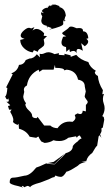

<svg xmlns="http://www.w3.org/2000/svg" viewBox="-20 -667 484 843"><path d="M232.5 -104.1Q252.9 -133.1 285.1 -133.1L298.6 -132.2Q311.5 -141 311.5 -151.1L308.2 -162.1L320.1 -169.1L331.3 -166Q342.6 -166 343.2 -181L357.1 -177.9V-206Q365.2 -213.9 365.2 -220.1Q365.2 -222.3 358.5 -231.1Q351.7 -239.8 351.7 -244.2L356.6 -265.3L352.3 -287.3Q352.3 -312.4 322.7 -317.2Q314.2 -357.2 272.8 -361.1L262.1 -358.1Q262.1 -369.1 222.8 -369.1L221.2 -382.2L215.3 -361.1H167L152.5 -351.5L149.8 -361.1Q105.2 -339.6 98.2 -291.7Q84.8 -285.1 84.8 -272.8L86.4 -263.6L82.1 -243.8Q82.1 -229.7 94.5 -213.5L91.3 -209.5Q91.3 -196.3 106 -182.9Q120.8 -169.5 120.8 -160.7Q120.8 -148 140.7 -148L145 -153.7L174 -115.9H200.8Q212.1 -104.9 232.5 -104.1ZM81.6 156.5 61.2 150.4Q22.5 142.5 22.5 133.3Q22.5 113 37.3 113Q52 113 87.5 104.3Q111.1 104.3 139.1 68.7Q155.7 63.4 183.1 50.2Q187.4 53.3 219.6 54.6Q263.7 13.7 268.5 5.4Q299.7 -2.5 299.7 -25.8Q307.7 -37.3 320.6 -45.6Q330.3 -57.5 338.3 -59.2L330.3 -72Q322.7 -72 317.4 -62.3L313.6 -68.5L280.3 -62.3Q263.1 -47.8 240.6 -47.8Q223.9 -47.8 214.8 -51.3Q197.6 -40.3 175.6 -39.5L161.1 -46Q150.9 -59.7 149.8 -67.1Q144.4 -67.1 139.1 -61.9L110.1 -66.7Q96.1 -93.1 63.3 -101.9L61.7 -123.8L57.4 -118.6Q42.4 -123.8 37 -131.7L38.6 -140.1Q38.6 -152.4 24.7 -176.1L31.1 -185.8L19.8 -185.4L15 -201.6Q24.7 -203.4 24.7 -205.6L8 -220.5L12.8 -220.1Q18.7 -220.1 18.7 -225.8L16.1 -235.5Q14.5 -230.2 11.8 -230.2Q8 -230.2 2.6 -242.9Q10.2 -248.6 12.3 -280.3L6.9 -283.4L35.9 -340.5L29.5 -344.9Q56.9 -354.5 63.3 -382.2Q84.8 -382.7 92.9 -403.3L109 -409.9Q128.3 -409.9 141.7 -428.8L155.7 -415.2L153.6 -431L161.6 -429.7Q168.6 -429.7 176.4 -433.7Q184.2 -437.6 192.8 -437.6Q204 -437.6 219.6 -429.3L239 -433.7L237.9 -426.2L263.7 -424.4L262.6 -431L290 -424L290.5 -417.4L314.7 -426.2Q332.4 -404.6 367.9 -394.5Q374.8 -371.2 401.2 -355.9L396.3 -350.6Q396.3 -340 409.8 -333.5Q411.9 -302.3 431.8 -271.1L429.1 -253L436.6 -254.8Q431.8 -242.9 431.8 -232.4Q431.8 -222.3 435.5 -212.2Q439.3 -202.1 439.3 -191.9Q439.3 -174.8 429.1 -157.2L435.5 -153.3L437.7 -141.4L431.2 -106.3Q427.5 -106.3 425.3 -102.7L425.9 -93.5Q425.9 -87.4 419.4 -77.2L425.3 -61.9L416.7 -73.3L413 -68L406.5 -27.1Q401.2 -24.5 385 4.5Q363.6 19.4 359.3 39.2L337.2 42.3L360.9 43.2Q330.8 48.9 322.2 60.3Q281.9 86.7 271.7 86.7Q258.3 109.5 247.6 109.5Q233.6 109.1 223.9 103.4L218.5 110.8Q211 110.8 194.4 120.1L156.8 134.6Q114.4 145.6 112.7 155.2L106.8 150.4Q103.1 150.4 100.4 149.1L85.9 155.2L81.1 149.1L74.6 150.4ZM219.6 52.8 187.9 49.3 215.9 43.6 264.7 8ZM123.5 -437Q101.6 -439.9 85.2 -455.6Q68.8 -471.2 68.8 -491.7L87.9 -496.6Q70.8 -500.5 70.8 -510.3Q70.8 -521 84.5 -533Q98.1 -544.9 106.9 -544.9Q112.3 -544.9 116.7 -542L131.3 -547.9L122.6 -532.7Q131.3 -540 140.6 -540Q156.2 -540 173.8 -521L171.9 -509.8L186.5 -508.8L171.9 -494.1L174.8 -477.1Q174.8 -468.8 170.7 -464.6Q166.5 -460.4 161.4 -457Q156.2 -453.6 151.6 -450Q147 -446.3 146 -439.5L128.9 -446.8ZM316.9 -433.1Q311.5 -443.4 302.2 -443.4Q294.9 -443.4 287.1 -438.5L284.2 -451.2L271 -439.5L270 -460.4Q250 -463.4 250 -480.5Q250 -488.8 256.8 -505.4L271 -507.8Q252.9 -515.6 252.9 -521.5Q252.9 -522.9 256.8 -525.9Q279.3 -541 282.2 -545.7Q285.2 -550.3 292.5 -550.3Q300.8 -550.3 316.4 -543L327.1 -543.9Q344.2 -543.9 344.2 -533.2L345.2 -529.3Q365.2 -529.3 367.7 -499L358.9 -496.6Q367.2 -490.7 367.2 -483.9Q367.2 -474.6 352.1 -463.9L336.4 -477.5L343.8 -444.3Q331.5 -452.1 324.2 -452.1Q315.9 -452.1 315.9 -440.9ZM185.2 -553.9Q161.3 -557.8 161.3 -576.9L165.6 -595.7Q160.2 -602.3 160.2 -608.6L160.9 -613.3L172.7 -609L163.3 -618.7Q171.1 -631.6 188.7 -633.6L190.6 -631.2L190.2 -639.1L193.7 -636.7L195.3 -644.1L200 -639.8Q201.6 -639.8 202 -642.6L206.6 -643.7L210.2 -641.4L207.4 -646.5L223 -646.9L242.2 -639.8L239.1 -636.3Q267.6 -630.5 269.1 -594.9L266.8 -595.7L262.5 -578.9L263.7 -576.9L268.7 -579.3Q264.4 -573.4 262.5 -573.4Q260.5 -573.4 259.8 -578.9Q257.4 -574.6 257.4 -568.7L257.8 -562.1Q257.8 -551.2 195.3 -536.7L208.2 -543.4L188.3 -550.8L187.1 -543Z"/></svg>

Font: Truetypewriter PolyglOTT
Style: Regular
Weight: 400
Designer: Sergey Beatoff a.k.a. Sam_T
Version: Version 3.76